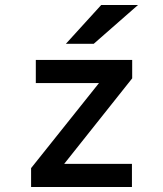

<svg xmlns="http://www.w3.org/2000/svg" viewBox="-20 -752 656 772"><path d="M105 0V-76L378 -418H124V-511H511.5V-437L238 -93H510.5V0ZM245 -576 387 -732H535L357 -576Z"/></svg>

Font: Overpass Mono SemiBold
Style: Regular
Weight: 600
Monospace: yes
Designer: Delve Withrington, Dave Bailey
Foundry: Delve Fonts LLC
Version: Version 4.000